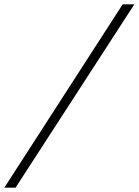

<svg xmlns="http://www.w3.org/2000/svg" viewBox="-58 -720 642 889"><path d="M510 -700 -38 149H14L564 -700Z"/></svg>

Font: Jost Light
Style: Italic
Weight: 300
Italic angle: -5°
Version: Version 3.710